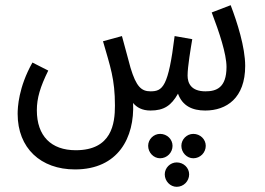

<svg xmlns="http://www.w3.org/2000/svg" viewBox="-20 -421 1020 740"><path d="M269 232C436 232 499 109 493 -24C507 -7 528 5 560 5C612 5 640 -14 666 -60C683 -13 721 5 771 5C853 5 925 -43 925 -167C925 -239 894 -336 869 -401L796 -373C825 -297 853 -213 853 -163C853 -82 813 -69 772 -69C716 -69 703 -101 703 -130C703 -164 715 -234 721 -270L653 -282C629 -86 607 -69 560 -69C525 -69 505 -87 483 -160C477 -181 471 -206 450 -282L377 -262C405 -164 423 -117 423 -14C423 55 411 158 272 158C177 158 122 103 122 4C122 -43 135 -86 166 -149L105 -180C51 -84 48 -6 48 18C48 150 137 232 269 232ZM725 189C752 189 773 167 773 141C773 116 752 95 725 95C700 95 679 116 679 141C679 167 700 189 725 189ZM597 189C624 189 645 167 645 141C645 116 624 95 597 95C572 95 551 116 551 141C551 167 572 189 597 189ZM661 299C688 299 709 277 709 251C709 226 688 205 661 205C636 205 615 226 615 251C615 277 636 299 661 299Z"/></svg>

Font: Noto Sans Arabic ExtCond
Style: Regular
Weight: 400
Width: 2
Designer: Monotype Design Team, Nadine Chahine, Nizar Qandah and Khaled Hosny
Foundry: Monotype Imaging Inc.
Version: Version 2.012